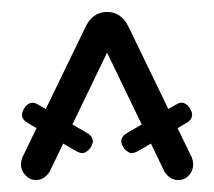

<svg xmlns="http://www.w3.org/2000/svg" viewBox="-20 -694 358 321"><path d="M301 -430Q303 -424 303 -419Q303 -409 296 -401Q289 -393 278 -393Q264 -393 255 -407L159 -606L63 -407Q54 -393 40 -393Q30 -393 22.5 -401Q15 -409 15 -419Q15 -424 17 -430L123 -649Q135 -674 159 -674Q183 -674 195 -649ZM125 -472Q141 -463 132 -448Q129 -443 123 -439.5Q117 -436 108 -441L27 -488Q11 -497 20 -512Q24 -519 30 -521.5Q36 -524 44 -519ZM193 -472 274 -519Q282 -524 288 -521.5Q294 -519 298 -512Q307 -497 291 -488L210 -441Q201 -436 195 -439.5Q189 -443 186 -448Q177 -463 193 -472Z"/></svg>

Font: Agu Display Uzo
Style: Regular
Weight: 400
Version: Version 1.103